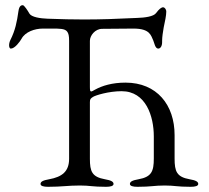

<svg xmlns="http://www.w3.org/2000/svg" viewBox="-20 -714 803 739"><path d="M15 -540C15 -533 17 -527 22 -527C37 -527 57 -554 63 -565C77 -591 113 -604 145 -604H178C210 -604 229 -604 238 -593C244 -586 246 -575 246 -557V-103C246 -54 219 -33 169 -24C146 -20 136 -15 136 -6C136 2 148 5 165 5C219 5 240 0 288 0C327 0 334 5 388 5C405 5 417 2 417 -6C417 -15 407 -20 384 -24C334 -33 326 -54 326 -103V-321C326 -333 329 -335 338 -341C347 -347 398 -363 448 -363C542 -363 572 -266 572 -189V-104C572 -54 563 -33 513 -24C490 -20 480 -15 480 -6C480 2 492 5 509 5C563 5 573 0 614 0C653 0 660 5 714 5C731 5 743 2 743 -6C743 -15 733 -20 710 -24C660 -33 652 -54 652 -104V-194C652 -310 584 -396 463 -396C412 -396 373 -384 346 -369C339 -365 334 -362 331 -362C327 -362 326 -366 326 -380V-557C326 -577 346 -603 373 -603L494 -604C558 -604 561 -577 570 -558C574 -549 577 -527 589 -527C598 -527 604 -537 604 -552V-557C604 -572 607 -590 610 -608C615 -631 620 -655 620 -669C620 -679 613 -686 608 -686C601 -686 592 -679 581 -664C571 -650 537 -646 508 -645C427 -641 367 -639 303 -639C258 -639 220 -640 163 -642C135 -643 101 -648 93 -662C87 -673 73 -694 68 -694C63 -694 54 -693 51 -671C45 -629 39 -598 20 -560C17 -554 15 -546 15 -540Z"/></svg>

Font: EB Garamond
Style: Regular
Weight: 400
Designer: Georg Duffner and Octavio Pardo
Foundry: Georg Duffner
Version: Version 1.000;PS 001.000;hotconv 1.0.88;makeotf.lib2.5.64775